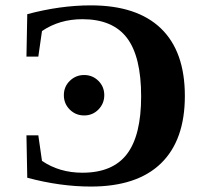

<svg xmlns="http://www.w3.org/2000/svg" viewBox="-20 -682 762 712"><path d="M503.4 -324.7Q503.4 -472.2 450.7 -541.5Q397.9 -610.8 285.6 -610.8Q200.2 -610.8 135.7 -566.9L122.1 -472.2H78.1L81.1 -629.4Q203.1 -662.1 316.9 -662.1Q487.8 -662.1 576.7 -576.7Q665.5 -491.2 665.5 -326.2Q665.5 -162.1 576.9 -76.2Q488.3 9.8 316.9 9.8Q203.1 9.8 81.1 -22.9L78.1 -180.2H122.1L135.7 -85.4Q200.2 -41.5 285.6 -41.5Q397.9 -41.5 450.7 -110.6Q503.4 -179.7 503.4 -324.7ZM216.8 -329.1Q216.8 -360.8 239 -382.3Q261.2 -403.8 292 -403.8Q323.2 -403.8 345 -382.1Q366.7 -360.4 366.7 -329.1Q366.7 -298.3 345.2 -276.1Q323.7 -253.9 292 -253.9Q260.7 -253.9 238.8 -275.6Q216.8 -297.4 216.8 -329.1Z"/></svg>

Font: Liberation Serif
Style: Bold
Weight: 700
Designer: Steve Matteson
Foundry: Ascender Corporation
Version: Version 2.1.5